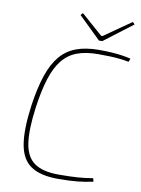

<svg xmlns="http://www.w3.org/2000/svg" viewBox="-96 -945 752 1022"><g transform="rotate(10 279.5 -434.0)"><path d="M386 -702Q426 -702 455.5 -700Q485 -698 509.5 -694.5Q534 -691 559 -685L552 -667Q525 -672 501 -674.5Q477 -677 450.5 -678Q424 -679 387 -679Q320 -679 273 -661.5Q226 -644 194 -604.5Q162 -565 141.5 -500.5Q121 -436 108 -343Q91 -220 102 -147Q113 -74 158.5 -42.5Q204 -11 289 -11Q350 -11 392 -14Q434 -17 474 -24L479 -6Q438 3 395 7.5Q352 12 290 12Q195 12 143.5 -22.5Q92 -57 78.5 -136Q65 -215 83 -347Q97 -445 120 -513Q143 -581 178 -622.5Q213 -664 264.5 -683Q316 -702 386 -702ZM538 -880 549 -868 395 -751H377L257 -868L268 -880L384 -778H392Z"/></g></svg>

Font: Exo 2 Thin
Style: Italic
Weight: 250
Italic angle: -8°
Designer: Natanael Gama
Foundry: Natanael Gama
Version: Version 2.010